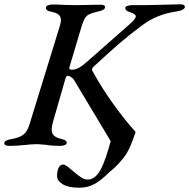

<svg xmlns="http://www.w3.org/2000/svg" viewBox="-46 -675 882 895"><path d="M220 146Q220 121 227.5 106.5Q235 92 249 92Q255 92 264.5 98.5Q274 105 284 114L302 129Q321 145 335 153.5Q349 162 363 162Q392 162 414.5 129.5Q437 97 460 18L470 -17L301 -299Q295 -310 285 -316Q275 -322 269 -322Q263 -322 258 -305L201 -107Q195 -85 195 -71Q195 -53 205.5 -43Q216 -33 241 -27Q254 -24 259.5 -20Q265 -16 265 -9Q265 -2 255.5 1.5Q246 5 233 5Q196 5 168 0Q161 0 148.5 -1.5Q136 -3 124 -3Q105 -3 69 1Q29 5 -2 5Q-26 5 -26 -7Q-26 -15 -17.5 -19.5Q-9 -24 9 -27Q47 -34 65 -49Q83 -64 93 -100L232 -551Q238 -569 238 -581Q238 -598 227 -607Q216 -616 190 -621Q168 -625 168 -639Q168 -646 177 -650Q186 -654 200 -654Q224 -654 260 -652L313 -651Q344 -651 360 -652L423 -653Q444 -653 444 -642Q444 -628 410 -621Q383 -615 370 -608.5Q357 -602 349.5 -589.5Q342 -577 334 -551L278 -363Q277 -361 277 -357Q277 -350 290 -350Q306 -350 323.5 -360Q341 -370 364 -391L557 -561Q569 -571 577.5 -581Q586 -591 587 -598Q588 -603 581 -608.5Q574 -614 561 -618Q538 -624 538 -638Q538 -644 548 -647.5Q558 -651 571 -651H629Q660 -651 720 -653Q774 -655 797 -655Q806 -655 811 -651.5Q816 -648 816 -643Q816 -636 805.5 -630Q795 -624 779 -622Q686 -609 618 -558Q562 -517 511 -473Q460 -429 390 -364Q383 -358 383 -351Q383 -347 386 -342Q431 -261 484.5 -187Q538 -113 586 -60L575 -28Q555 29 531 59.5Q507 90 486.5 108Q466 126 460 131Q425 166 394 183Q363 200 323 200Q273 200 246.5 184Q220 168 220 146Z"/></svg>

Font: EB Garamond Medium
Style: Italic
Weight: 500
Italic angle: -17.2°
Designer: Georg Duffner and Octavio Pardo
Foundry: Georg Duffner
Version: Version 1.000